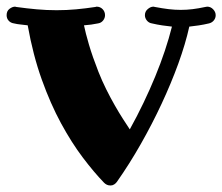

<svg xmlns="http://www.w3.org/2000/svg" viewBox="-25 -530 675 583"><path d="M629.9 -483.9Q629.9 -475.1 624.5 -468.3Q619.1 -461.4 609.9 -459Q593.3 -455.1 578.6 -452.9Q564 -450.7 549.8 -449.2Q538.1 -396.5 516.4 -336.7Q494.6 -276.9 465.8 -215.1Q437 -153.3 402.6 -92.8Q368.2 -32.2 330.1 22Q327.1 26.4 322 29.8Q316.9 33.2 311 33.2Q304.2 33.2 299.6 31Q294.9 28.8 291 24.9Q260.3 -6.8 226.3 -51.8Q192.4 -96.7 160.4 -155.5Q128.4 -214.4 101.8 -288.6Q75.2 -362.8 59.1 -453.1Q48.3 -454.6 37.8 -455.6Q27.3 -456.5 17.1 -459Q7.3 -460.4 1.2 -467.3Q-4.9 -474.1 -4.9 -483.9Q-4.9 -496.6 3.9 -503.2Q12.7 -509.8 21 -509.8Q22 -509.8 22.7 -509.3Q23.4 -508.8 24.9 -508.8Q56.6 -504.4 86.7 -501.7Q116.7 -499 147 -499Q177.2 -499 206.3 -501.7Q235.4 -504.4 264.2 -508.8Q265.6 -508.8 266.4 -509.3Q267.1 -509.8 268.1 -509.8Q279.3 -509.8 286.6 -502.2Q293.9 -494.6 293.9 -483.9Q293.9 -475.1 288.1 -467.8Q282.2 -460.4 272.9 -459Q252 -454.6 230 -453.1Q234.4 -431.2 245.1 -394.5Q255.9 -357.9 273.9 -312Q284.7 -284.7 297.6 -258.8Q310.5 -232.9 323.5 -210.2Q336.4 -187.5 348.4 -168.9Q360.4 -150.4 369.1 -137.2Q391.1 -176.8 410.6 -217.5Q430.2 -258.3 446.5 -298.1Q462.9 -337.9 475.6 -376Q488.3 -414.1 497.1 -449.2Q482.9 -450.7 467.8 -452.9Q452.6 -455.1 436 -459Q426.8 -460.4 420.9 -467.8Q415 -475.1 415 -483.9Q415 -495.1 423.6 -502.4Q432.1 -509.8 440.9 -509.8Q442.4 -509.8 443.4 -509.3Q444.3 -508.8 445.8 -508.8Q468.8 -504.4 487.3 -502.2Q505.9 -500 523.9 -500Q542 -500 559.8 -502.2Q577.6 -504.4 598.1 -508.8Q599.6 -508.8 601.1 -509.3Q602.5 -509.8 604 -509.8Q614.7 -509.8 622.3 -501.7Q629.9 -493.7 629.9 -483.9Z"/></svg>

Font: Ribeye
Style: Regular
Weight: 400
Designer: Astigmatic (AOETI)
Foundry: Astigmatic (AOETI)
Version: Version 1.000